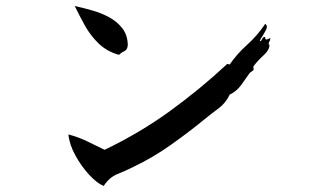

<svg xmlns="http://www.w3.org/2000/svg" viewBox="-20 -639 1040 637"><path d="M877 -513Q877 -510 876 -506.5Q875 -503 873 -500Q869 -491 874 -490Q874 -473 854.5 -455.5Q835 -438 821 -419Q820 -418 821 -413Q822 -409 821 -407Q819 -404 814.5 -401.5Q810 -399 807 -395Q797 -380 781 -358Q765 -336 742 -325Q729 -297 704.5 -279Q680 -261 657 -242Q607 -201 547 -158.5Q487 -116 424 -86Q396 -72 369.5 -61.5Q343 -51 324 -22Q302 -31 276 -59Q250 -87 230 -123.5Q210 -160 207 -193Q241 -184 269.5 -170Q298 -156 327 -142Q444 -198 544.5 -271Q645 -344 734 -427L742 -425Q766 -460 800 -490.5Q834 -521 860 -560Q869 -553 863 -541Q857 -529 850 -518Q847 -514 845 -510.5Q843 -507 842 -504Q845 -500 848 -507Q850 -511 852.5 -514Q855 -517 860 -516Q859 -507 864.5 -508Q870 -509 877 -513ZM404 -490Q403 -474 393 -469.5Q383 -465 375 -457Q335 -468 307.5 -494.5Q280 -521 261.5 -554.5Q243 -588 228 -619Q255 -613 285.5 -604.5Q316 -596 342.5 -581.5Q369 -567 386 -545Q403 -523 404 -490Z"/></svg>

Font: Yuji Syuku
Style: Regular
Weight: 400
Designer: Kataoka Yuji
Foundry: Kinuta Font Factory
Version: Version 3.002